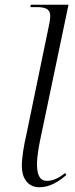

<svg xmlns="http://www.w3.org/2000/svg" viewBox="-20 -780 316 810"><path d="M147 10C191 10 231 -16 260 -42L255 -50C230 -30 205 -17 178 -17C146 -17 136 -45 136 -90C136 -117 144 -164 149 -187L269 -760H110L108 -750H135C169 -750 192 -743 192 -713C192 -707 191 -694 188 -680L90 -206C82 -173 72 -116 72 -80C72 -31 95 10 147 10Z"/></svg>

Font: Noto Serif Display Light
Style: Italic
Weight: 300
Italic angle: -12°
Designer: Monotype Design Team
Foundry: Monotype Imaging Inc.
Version: Version 2.009